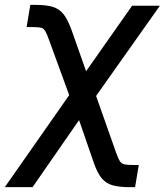

<svg xmlns="http://www.w3.org/2000/svg" viewBox="-69 -566 678 790"><path d="M-49.3 204.1 258.3 -235.4H303.7L408.7 62Q417 85.9 423.8 96.7Q430.7 107.4 442.4 110.1Q454.1 112.8 477.1 112.8H502L486.8 204.1H465.3Q421.4 204.1 394 196.3Q366.7 188.5 349.1 167Q331.5 145.5 317.4 105L256.3 -71.8L64.9 204.1ZM232.9 -127.4 133.8 -398.9Q124 -426.3 117.4 -437.7Q110.8 -449.2 100.1 -451.9Q89.4 -454.6 66.4 -454.6H40.5L55.7 -545.9H78.1Q121.1 -545.9 147.9 -537.8Q174.8 -529.8 192.4 -507.6Q210 -485.4 225.6 -441.9L285.2 -272.9L474.6 -542.5H588.9L295.4 -127.4Z"/></svg>

Font: Inter 16pt Medium
Style: Italic
Weight: 500
Italic angle: -9.3988°
Version: Version 4.001;git-66647c0bb